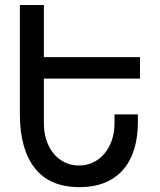

<svg xmlns="http://www.w3.org/2000/svg" viewBox="-20 -745 640 768"><path d="M155.5 -725V-516.5H540V-430.5H155.5V-252Q155.5 -203 173.5 -164.5Q191.5 -126 223.5 -104.5Q255.5 -83 296 -83Q336 -83 368.2 -104.2Q400.5 -125.5 419.2 -164.2Q438 -203 438 -252.5V-287.5H531.5V-256.5Q531.5 -176 505.2 -117.8Q479 -59.5 426.8 -28Q374.5 3.5 298 3.5Q178.5 3.5 119 -72.8Q59.5 -149 59.5 -288V-725Z"/></svg>

Font: JuliaMono
Style: Regular
Weight: 400
Monospace: yes
Designer: cormullion
Foundry: corm
Version: Version 0.055; ttfautohint (v1.8.4)